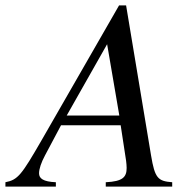

<svg xmlns="http://www.w3.org/2000/svg" viewBox="-69 -688 700 708"><path d="M371 -262H177L326 -525ZM566 0V-16C513 -20 502 -31 488 -115L396 -668H370L85 -172C10 -42 -3 -25 -49 -16V0H137V-16C90 -18 75 -30 75 -49C75 -65 83 -89 97 -115L156 -226H376L396 -95C397 -86 398 -77 398 -69C398 -35 384 -19 321 -16V0Z"/></svg>

Font: XITS
Style: Italic
Weight: 400
Italic angle: -16.33°
Designer: MicroPress Inc., with final additions and corrections provided by Coen Hoffman, Elsevier (retired)
Version: Version 1.302